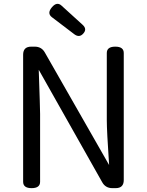

<svg xmlns="http://www.w3.org/2000/svg" viewBox="-20 -976 762 996"><path d="M100 -33V-692Q100 -734 142 -734H160Q196 -734 213 -703L546 -120Q534 -298 534 -352V-701Q534 -734 578 -734Q622 -734 622 -701V-42Q622 0 580 0H563Q527 0 510 -31L181 -614Q188 -411 188 -385V-33Q188 0 144 0Q100 0 100 -33ZM412 -802Q392 -779 366 -798L249 -887Q223 -907 249 -938Q275 -969 299 -947L409 -847Q433 -825 412 -802Z"/></svg>

Font: Swei Gothic CJK TC Regular
Style: Regular
Weight: 400
Version: Version 2.129